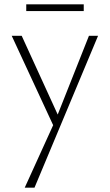

<svg xmlns="http://www.w3.org/2000/svg" viewBox="-20 -576 506 885"><path d="M366 -525H101V-556H366ZM432 -411 139 289H94L225 1L34 -411H80L246 -48L390 -411Z"/></svg>

Font: Ysabeau Infant Light
Style: Regular
Weight: 300
Designer: Christian Thalmann (Catharsis Fonts)
Version: Version 0.003